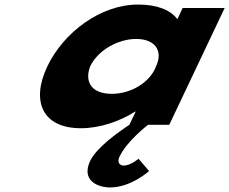

<svg xmlns="http://www.w3.org/2000/svg" viewBox="-20 -548 1007 843"><path d="M376.2 158C334.8 245 410.1 275 463.4 275C555.4 275 634.6 203 634.6 203L588.3 149C588.3 149 554 179 523 179C506 179 492.7 165 504.6 140C537.8 70 630.1 0 630.1 0H723.1L966.5 -513H782.1L758.8 -464C727.5 -505 669.5 -528 586 -528C421.9 -528 258.9 -406 187.6 -256C116.3 -106 163.7 15 335.3 15C420 15 507.3 -16 573.3 -58H575.7L548.1 0C495.2 35 403.3 101 376.2 158ZM375.6 -256C409.3 -327 497.2 -377 578.3 -377C658.2 -377 698.5 -327 664.8 -256C638.6 -186 554.7 -136 471.2 -136C384.1 -136 349.8 -186 375.6 -256Z"/></svg>

Font: Hussar
Style: BdSuprExtOblFive
Weight: 700
Foundry: Cannot Into Space Fonts
Version: Version 2.00